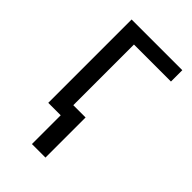

<svg xmlns="http://www.w3.org/2000/svg" viewBox="-220 -612 873 873"><g transform="rotate(45 216.5 -175.5)"><path d="M411 -536V-463H173V-73H252V185H165V0H85V-536Z"/></g></svg>

Font: Go Noto Kurrent-Regular
Style: Regular
Weight: 400
Designer: Monotype Design Team
Foundry: Monotype Imaging Inc.
Version: Version 2.012; ttfautohint (v1.8.4.7-5d5b)